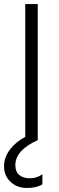

<svg xmlns="http://www.w3.org/2000/svg" viewBox="-40 -694 292 951"><path d="M170 219Q142 237 93 237Q44 237 12 206.5Q-20 176 -20 130.5Q-20 85 9.5 46.5Q39 8 85 -16V-674H147V0Q36 50 36 124Q36 156 55 172.5Q74 189 108.5 189Q143 189 170 169Z"/></svg>

Font: Hind Mysuru Light
Style: Regular
Weight: 300
Designer: Manushi Parikh, Hitesh Malaviya
Foundry: Indian Type Foundry
Version: Version 0.703;PS 1.0;hotconv 1.0.86;makeotf.lib2.5.63406